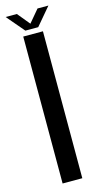

<svg xmlns="http://www.w3.org/2000/svg" viewBox="-134 -816 440 852"><g transform="rotate(-15 86.0 -389.5)"><path d="M41.5 0H132V-675H41.5ZM57.5 -698H116.5L185 -779H135L87 -722L40 -779H-11.5Z"/></g></svg>

Font: Anybody Condensed
Style: Regular
Weight: 400
Width: 3
Designer: Tyler Finck
Foundry: Etcetera Type Company
Version: Version 1.113;gftools[0.9.25]